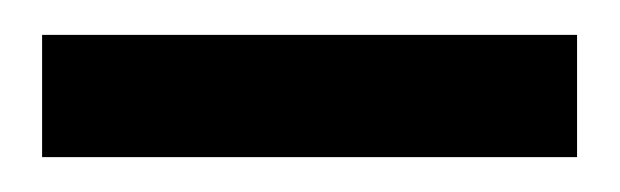

<svg xmlns="http://www.w3.org/2000/svg" viewBox="-20 29 352 109"><path d="M3.9 48.8H307.6V118.2H3.9Z"/></svg>

Font: RobotoJAA
Style: Medium
Weight: 500
Version: Version 2.05; 2016-11-05